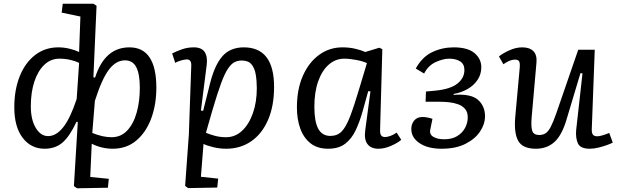

<svg xmlns="http://www.w3.org/2000/svg" viewBox="-20 -787 3335 1034"><path d="M483 -371 492 -369Q544 -532 677 -532Q750 -532 786 -477Q822 -422 822 -315Q822 -224 794.5 -149.5Q767 -75 714.5 -30.5Q662 14 587 14Q528 14 474 -13L466 166L566 176L561 224L395 227L378 215L399 -130L392 -131Q356 -54 317.5 -20Q279 14 220 14Q147 14 102 -45Q57 -104 57 -209Q57 -304 86.5 -377Q116 -450 169.5 -491Q223 -532 294 -532Q323 -532 353 -525Q383 -518 406 -507L413 -698L312 -719L318 -767H483L500 -756ZM239 -54Q283 -54 321 -102.5Q359 -151 393 -254L406 -448Q387 -458 359 -464.5Q331 -471 300 -471Q253 -471 218.5 -438Q184 -405 165 -347.5Q146 -290 146 -214Q146 -143 172.5 -98.5Q199 -54 239 -54ZM653 -462Q605 -462 567 -412.5Q529 -363 491 -244L477 -71Q533 -48 581 -48Q631 -48 665 -84Q699 -120 716 -180.5Q733 -241 733 -314Q733 -388 714 -425Q695 -462 653 -462Z M1010 -432Q1012 -467 986 -467Q975 -467 955 -461.5Q935 -456 924 -448L907 -499Q930 -511 960 -521.5Q990 -532 1024 -532Q1066 -532 1082.5 -506.5Q1099 -481 1093 -436L1062 -192L1074 -190L1111 -337Q1136 -437 1178 -484.5Q1220 -532 1293 -532Q1456 -532 1456 -319Q1456 -215 1423 -140Q1390 -65 1332 -25.5Q1274 14 1198 14Q1163 14 1128 5.5Q1093 -3 1076 -12L1062 165L1155 175L1150 223L993 226L977 214L997 -62ZM1282 -461Q1261 -461 1243.5 -452.5Q1226 -444 1208 -417.5Q1190 -391 1170.5 -338Q1151 -285 1125 -197L1089 -72Q1107 -64 1136 -56Q1165 -48 1197 -48Q1247 -48 1284 -83Q1321 -118 1342 -177.5Q1363 -237 1363 -312Q1363 -353 1357 -387Q1351 -421 1334 -441Q1317 -461 1282 -461Z M2027 -90Q2026 -67 2032.5 -58Q2039 -49 2054 -49Q2065 -49 2082.5 -55Q2100 -61 2116 -73L2141 -34Q2123 -18 2087 -2Q2051 14 2018 14Q1978 14 1959 -11Q1940 -36 1947 -86L1975 -295L1963 -296L1933 -188Q1917 -131 1895.5 -85.5Q1874 -40 1839 -13Q1804 14 1747 14Q1689 14 1652 -15.5Q1615 -45 1597 -95Q1579 -145 1579 -208Q1579 -306 1611 -378.5Q1643 -451 1698.5 -491.5Q1754 -532 1824 -532Q1862 -532 1895 -524Q1928 -516 1947 -507L2023 -530L2039 -522ZM1759 -55Q1796 -55 1819.5 -78.5Q1843 -102 1865 -159Q1887 -216 1917 -317L1956 -447Q1936 -457 1899.5 -464Q1863 -471 1834 -471Q1787 -471 1750.5 -439Q1714 -407 1693.5 -349Q1673 -291 1673 -212Q1673 -132 1694 -93.5Q1715 -55 1759 -55Z M2358 14Q2284 14 2239.5 -16Q2195 -46 2195 -92Q2195 -120 2211 -138.5Q2227 -157 2255 -157Q2279 -157 2309 -147L2297 -88Q2292 -63 2314 -50Q2336 -37 2373 -37Q2414 -37 2442 -54Q2470 -71 2484.5 -98Q2499 -125 2499 -155Q2499 -184 2484 -201Q2469 -218 2445.5 -226Q2422 -234 2396.5 -236.5Q2371 -239 2350 -239H2272L2274 -294L2326 -299Q2406 -307 2443.5 -337Q2481 -367 2481 -410Q2481 -442 2458 -456.5Q2435 -471 2399 -471Q2367 -471 2327 -453Q2287 -435 2264 -391L2219 -418Q2254 -481 2308 -506.5Q2362 -532 2423 -532Q2499 -532 2535.5 -501Q2572 -470 2572 -425Q2572 -387 2552 -357Q2532 -327 2498 -307.5Q2464 -288 2423 -281V-276Q2516 -283 2554 -249.5Q2592 -216 2592 -161Q2592 -119 2565.5 -79Q2539 -39 2487 -12.5Q2435 14 2358 14Z M2667 -483Q2686 -499 2722 -515.5Q2758 -532 2792 -532Q2833 -532 2853 -511Q2873 -490 2869 -449L2843 -153Q2839 -104 2846.5 -82Q2854 -60 2884 -60Q2904 -60 2918.5 -69.5Q2933 -79 2946.5 -105Q2960 -131 2977 -180L3094 -519H3183L3167 -93Q3166 -71 3173 -62Q3180 -53 3197 -53Q3216 -53 3261 -71L3280 -19Q3269 -13 3248 -5.5Q3227 2 3202.5 8Q3178 14 3156 14Q3105 14 3092 -15.5Q3079 -45 3083 -88L3117 -392L3106 -393L3030 -140Q3005 -57 2965 -21.5Q2925 14 2866 14Q2794 14 2770.5 -29Q2747 -72 2755 -159L2779 -423Q2781 -448 2775.5 -457Q2770 -466 2753 -466Q2726 -466 2691 -441Z"/></svg>

Font: Literata 7pt
Style: Italic
Weight: 400
Italic angle: -2°
Designer: Latin by Veronika Burian and Jose Scaglione. Greek by Irene Vlachou. Cyrillic by Vera Evstafieva
Foundry: TypeTogether
Version: Version 3.002